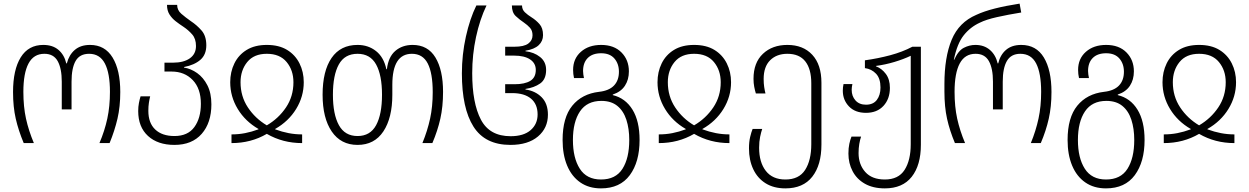

<svg xmlns="http://www.w3.org/2000/svg" viewBox="-20 -790 6896 1060"><path d="M111 0Q82 -69 67 -134.5Q52 -200 52 -282Q52 -405 94.5 -473.5Q137 -542 219 -542Q271 -542 303 -514.5Q335 -487 346 -440H349Q361 -487 393 -514.5Q425 -542 477 -542Q559 -542 601.5 -472.5Q644 -403 644 -282Q644 -201 628.5 -134.5Q613 -68 585 0H529Q558 -68 572.5 -135.5Q587 -203 587 -283Q587 -386 559 -439.5Q531 -493 472 -493Q420 -493 397.5 -453.5Q375 -414 375 -339V-186H321V-339Q321 -412 298.5 -452.5Q276 -493 225 -493Q166 -493 137.5 -439.5Q109 -386 109 -283Q109 -201 123.5 -135Q138 -69 167 0Z M943 10Q851 10 797 -39.5Q743 -89 743 -177Q743 -201 747 -221.5Q751 -242 756 -258H809Q805 -242 802 -222.5Q799 -203 799 -178Q799 -111 837 -75Q875 -39 943 -39Q1017 -39 1053 -88.5Q1089 -138 1089 -217Q1089 -301 1044 -348Q999 -395 927 -395H888V-444H935Q994 -444 1028 -468Q1062 -492 1062 -536Q1062 -576 1041 -600Q1020 -624 993 -642Q970 -657 949.5 -673Q929 -689 915.5 -710.5Q902 -732 902 -763H958Q958 -734 981 -714Q1004 -694 1034 -673Q1066 -652 1092.5 -622Q1119 -592 1119 -540Q1119 -488 1086 -459.5Q1053 -431 996 -420V-417Q1034 -411 1068.5 -386.5Q1103 -362 1125 -319Q1147 -276 1147 -214Q1147 -112 1093.5 -51Q1040 10 943 10Z M1258 0V-48Q1297 -48 1333 -55Q1369 -62 1407 -76V-78Q1334 -120 1292.5 -188.5Q1251 -257 1251 -336Q1251 -393 1274 -440Q1297 -487 1342 -514.5Q1387 -542 1453 -542Q1520 -542 1565 -514.5Q1610 -487 1633.5 -440Q1657 -393 1657 -336Q1657 -257 1615 -188.5Q1573 -120 1499 -78V-76Q1537 -62 1573.5 -55Q1610 -48 1648 -48V0Q1541 0 1453 -51Q1366 0 1258 0ZM1453 -98Q1518 -136 1559 -197Q1600 -258 1600 -336Q1600 -402 1562.5 -447.5Q1525 -493 1453 -493Q1382 -493 1345 -447.5Q1308 -402 1308 -336Q1308 -258 1348.5 -197Q1389 -136 1453 -98Z M1954 10Q1862 10 1811.5 -64Q1761 -138 1761 -267Q1761 -398 1810.5 -470Q1860 -542 1954 -542Q2013 -542 2056 -508Q2099 -474 2113 -408H2116Q2124 -476 2162.5 -509Q2201 -542 2258 -542Q2342 -542 2384 -472.5Q2426 -403 2426 -283Q2426 -201 2411 -134.5Q2396 -68 2367 0H2312Q2340 -68 2354.5 -135Q2369 -202 2369 -281Q2369 -386 2341.5 -439.5Q2314 -493 2254 -493Q2146 -493 2146 -322V-267Q2146 -139 2096.5 -64.5Q2047 10 1954 10ZM1954 -39Q2024 -39 2056.5 -99Q2089 -159 2089 -267Q2089 -375 2056.5 -434Q2024 -493 1954 -493Q1883 -493 1850.5 -434Q1818 -375 1818 -267Q1818 -159 1851 -99Q1884 -39 1954 -39Z M2798 10Q2658 10 2594 -91Q2530 -192 2530 -385Q2530 -488 2552 -587.5Q2574 -687 2610 -760H2666Q2629 -683 2608 -585.5Q2587 -488 2587 -386Q2587 -221 2635 -129.5Q2683 -38 2799 -38Q2871 -38 2909.5 -71.5Q2948 -105 2948 -158Q2948 -215 2911.5 -245.5Q2875 -276 2807 -276H2769V-325H2821Q2877 -325 2907.5 -343.5Q2938 -362 2938 -404Q2938 -441 2906.5 -462Q2875 -483 2818 -483H2769V-532H2820Q2873 -532 2896.5 -549.5Q2920 -567 2920 -595Q2920 -621 2906 -636.5Q2892 -652 2873 -665Q2849 -681 2827.5 -701Q2806 -721 2806 -760H2862Q2862 -737 2878 -722Q2894 -707 2915 -694Q2939 -679 2958.5 -657Q2978 -635 2978 -596Q2978 -563 2954 -540.5Q2930 -518 2881 -510V-507Q2928 -502 2961.5 -475.5Q2995 -449 2995 -404Q2995 -352 2962 -329Q2929 -306 2881 -299V-296Q2936 -288 2970.5 -253Q3005 -218 3005 -157Q3005 -83 2950 -36.5Q2895 10 2798 10Z M3298 250Q3231 250 3183.5 217Q3136 184 3111 124Q3086 64 3086 -17Q3086 -141 3139.5 -206.5Q3193 -272 3287 -283Q3342 -289 3369.5 -317.5Q3397 -346 3397 -394Q3397 -438 3372 -467Q3347 -496 3299 -496Q3251 -496 3225 -470Q3199 -444 3199 -398Q3199 -388 3200.5 -378.5Q3202 -369 3204 -359H3149Q3144 -381 3144 -404Q3144 -466 3187 -504Q3230 -542 3299 -542Q3370 -542 3411 -500.5Q3452 -459 3452 -396Q3452 -350 3430 -316.5Q3408 -283 3363 -268V-265Q3433 -248 3472 -184.5Q3511 -121 3511 -17Q3511 104 3457 177Q3403 250 3298 250ZM3298 201Q3379 201 3416.5 142Q3454 83 3454 -17Q3454 -80 3438 -129Q3422 -178 3388 -205.5Q3354 -233 3300 -233Q3221 -233 3182 -175Q3143 -117 3143 -17Q3143 82 3181 141.5Q3219 201 3298 201Z M3617 0V-48Q3656 -48 3692 -55Q3728 -62 3766 -76V-78Q3693 -120 3651.5 -188.5Q3610 -257 3610 -336Q3610 -393 3633 -440Q3656 -487 3701 -514.5Q3746 -542 3812 -542Q3879 -542 3924 -514.5Q3969 -487 3992.5 -440Q4016 -393 4016 -336Q4016 -257 3974 -188.5Q3932 -120 3858 -78V-76Q3896 -62 3932.5 -55Q3969 -48 4007 -48V0Q3900 0 3812 -51Q3725 0 3617 0ZM3812 -98Q3877 -136 3918 -197Q3959 -258 3959 -336Q3959 -402 3921.5 -447.5Q3884 -493 3812 -493Q3741 -493 3704 -447.5Q3667 -402 3667 -336Q3667 -258 3707.5 -197Q3748 -136 3812 -98Z M4316 250Q4252 250 4207 222Q4162 194 4138.5 144Q4115 94 4115 29Q4115 -7 4121.5 -34Q4128 -61 4135 -78H4188Q4182 -61 4176.5 -34.5Q4171 -8 4171 26Q4171 106 4208 153.5Q4245 201 4316 201Q4391 201 4425 148Q4459 95 4459 6V-330Q4459 -409 4426 -451Q4393 -493 4327 -493Q4268 -493 4232 -457.5Q4196 -422 4196 -354Q4196 -329 4199 -309.5Q4202 -290 4206 -274H4153Q4148 -290 4144 -310.5Q4140 -331 4140 -355Q4140 -444 4192 -493Q4244 -542 4327 -542Q4414 -542 4464.5 -487.5Q4515 -433 4515 -333V8Q4515 121 4464.5 185.5Q4414 250 4316 250Z M4865 250Q4800 250 4755 224.5Q4710 199 4687 155Q4664 111 4664 58Q4664 27 4669 4Q4674 -19 4681 -36H4734Q4728 -19 4724 4.5Q4720 28 4720 55Q4720 118 4757 159.5Q4794 201 4865 201Q4940 201 4974 148Q5008 95 5008 6V-482Q4968 -463 4918 -448Q4868 -433 4816 -426V-424Q4848 -412 4870.5 -382Q4893 -352 4893 -305Q4893 -244 4857.5 -205.5Q4822 -167 4761 -167Q4701 -167 4667 -202.5Q4633 -238 4633 -289Q4633 -309 4637 -326H4686Q4682 -309 4682 -294Q4682 -259 4703 -235.5Q4724 -212 4761 -212Q4801 -212 4821 -238.5Q4841 -265 4841 -307Q4841 -357 4816.5 -383Q4792 -409 4755 -414V-457Q4827 -467 4894.5 -485Q4962 -503 5017 -532H5064V9Q5064 122 5013.5 186Q4963 250 4865 250Z M5252 0Q5223 -69 5208.5 -134.5Q5194 -200 5194 -284V-326Q5194 -474 5234 -570.5Q5274 -667 5370 -708Q5413 -728 5472.5 -743Q5532 -758 5609 -770L5618 -721Q5544 -709 5484 -695.5Q5424 -682 5390 -665Q5337 -641 5300.5 -595Q5264 -549 5246 -460H5248Q5270 -510 5301 -526Q5332 -542 5365 -542Q5413 -542 5445 -514.5Q5477 -487 5488 -440H5491Q5502 -487 5534 -514.5Q5566 -542 5618 -542Q5701 -542 5743 -472.5Q5785 -403 5785 -282Q5785 -201 5770 -134.5Q5755 -68 5726 0H5671Q5699 -68 5713.5 -135.5Q5728 -203 5728 -283Q5728 -386 5700.5 -439.5Q5673 -493 5613 -493Q5562 -493 5539 -453.5Q5516 -414 5516 -339V-186H5462V-339Q5462 -412 5439.5 -452.5Q5417 -493 5366 -493Q5307 -493 5278.5 -439.5Q5250 -386 5250 -283Q5250 -201 5264.5 -135Q5279 -69 5308 0Z M6086 250Q6019 250 5971.5 217Q5924 184 5899 124Q5874 64 5874 -17Q5874 -141 5927.5 -206.5Q5981 -272 6075 -283Q6130 -289 6157.5 -317.5Q6185 -346 6185 -394Q6185 -438 6160 -467Q6135 -496 6087 -496Q6039 -496 6013 -470Q5987 -444 5987 -398Q5987 -388 5988.5 -378.5Q5990 -369 5992 -359H5937Q5932 -381 5932 -404Q5932 -466 5975 -504Q6018 -542 6087 -542Q6158 -542 6199 -500.5Q6240 -459 6240 -396Q6240 -350 6218 -316.5Q6196 -283 6151 -268V-265Q6221 -248 6260 -184.5Q6299 -121 6299 -17Q6299 104 6245 177Q6191 250 6086 250ZM6086 201Q6167 201 6204.5 142Q6242 83 6242 -17Q6242 -80 6226 -129Q6210 -178 6176 -205.5Q6142 -233 6088 -233Q6009 -233 5970 -175Q5931 -117 5931 -17Q5931 82 5969 141.5Q6007 201 6086 201Z M6405 0V-48Q6444 -48 6480 -55Q6516 -62 6554 -76V-78Q6481 -120 6439.5 -188.5Q6398 -257 6398 -336Q6398 -393 6421 -440Q6444 -487 6489 -514.5Q6534 -542 6600 -542Q6667 -542 6712 -514.5Q6757 -487 6780.5 -440Q6804 -393 6804 -336Q6804 -257 6762 -188.5Q6720 -120 6646 -78V-76Q6684 -62 6720.5 -55Q6757 -48 6795 -48V0Q6688 0 6600 -51Q6513 0 6405 0ZM6600 -98Q6665 -136 6706 -197Q6747 -258 6747 -336Q6747 -402 6709.5 -447.5Q6672 -493 6600 -493Q6529 -493 6492 -447.5Q6455 -402 6455 -336Q6455 -258 6495.5 -197Q6536 -136 6600 -98Z"/></svg>

Font: Noto Sans Georgian SemiCondensed Light
Style: Regular
Weight: 300
Width: 4
Designer: Monotype Design Team, Akaki Razmadze
Foundry: Google LLC
Version: Version 2.005; ttfautohint (v1.8.4.7-5d5b)